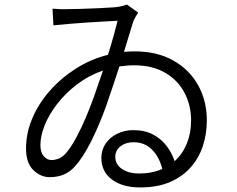

<svg xmlns="http://www.w3.org/2000/svg" viewBox="-20 -782 1040 841"><path d="M431 -473Q368 -451 317.5 -412.5Q267 -374 231 -327.5Q195 -281 176 -234Q157 -187 157 -147Q157 -114 172 -97.5Q187 -81 205 -81Q220 -81 235.5 -86.5Q251 -92 267 -109Q290 -135 313 -177.5Q336 -220 356 -267.5Q376 -315 391 -357ZM210 -744Q224 -743 242.5 -742Q261 -741 274 -742Q293 -742 331 -743Q369 -744 410.5 -746Q452 -748 481 -750Q513 -753 536 -762L585 -727Q579 -717 572 -705Q565 -693 561 -679L523 -555Q534 -556 546 -556.5Q558 -557 570 -557Q668 -557 739 -517Q810 -477 848 -408.5Q886 -340 886 -254Q886 -198 869.5 -145.5Q853 -93 817.5 -51.5Q782 -10 726.5 14.5Q671 39 594 39Q517 39 470.5 4.5Q424 -30 424 -90Q424 -126 443 -153.5Q462 -181 494 -196.5Q526 -212 564 -212Q614 -212 650 -193Q686 -174 709.5 -143Q733 -112 745 -76Q780 -108 798.5 -153.5Q817 -199 817 -254Q817 -321 788 -376Q759 -431 703 -463.5Q647 -496 567 -496Q551 -496 534.5 -494.5Q518 -493 503 -491Q490 -450 475 -406Q460 -362 445 -318Q415 -234 379 -162.5Q343 -91 308 -53Q267 -6 198 -6Q158 -6 126 -37Q94 -68 94 -132Q94 -198 121 -262.5Q148 -327 197 -383Q246 -439 311.5 -481Q377 -523 453 -542Q467 -586 477.5 -624.5Q488 -663 495 -691Q474 -690 439 -688Q404 -686 363.5 -683.5Q323 -681 283.5 -677.5Q244 -674 214 -671ZM691 -42Q677 -96 645 -127.5Q613 -159 565 -159Q531 -159 508 -141.5Q485 -124 485 -95Q485 -61 515 -41.5Q545 -22 588 -22Q646 -22 691 -42Z"/></svg>

Font: Source Han Sans SC Normal
Style: Regular
Weight: 350
Designer: Ryoko NISHIZUKA 西塚涼子 (kana, bopomofo & ideographs); Paul D. Hunt (Latin, Greek & Cyrillic); Sandoll Communications 산돌커뮤니
Foundry: Adobe
Version: Version 2.004;hotconv 1.0.118;makeotfexe 2.5.65603